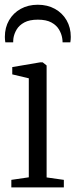

<svg xmlns="http://www.w3.org/2000/svg" viewBox="-20 -810 326 830"><path d="M29 0V-32.5L104.5 -43.5V-471.5L33 -488.5V-520L153.5 -540.5H164.5L181.5 -527V-43L256 -32.5V0ZM143.5 -789.5Q185 -789.5 217.2 -771.8Q249.5 -754 267.8 -722.5Q286 -691 286 -650.5Q286 -645 285.5 -639.2Q285 -633.5 284 -627H250.5Q250.5 -630.5 250.2 -635Q250 -639.5 249 -644.5Q246 -664 235 -682.5Q224 -701 202 -713Q180 -725 143.5 -725Q107.5 -725 85.2 -713Q63 -701 52 -682.5Q41 -664 38 -644.5Q37.5 -639.5 37.2 -635Q37 -630.5 37 -627H3Q2 -633.5 1.5 -639.2Q1 -645 1 -650.5Q1 -691 19.2 -722.5Q37.5 -754 69.8 -771.8Q102 -789.5 143.5 -789.5Z"/></svg>

Font: Merriweather 72pt Light
Style: Regular
Weight: 300
Version: Version 2.100